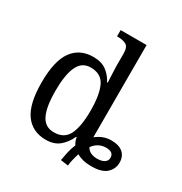

<svg xmlns="http://www.w3.org/2000/svg" viewBox="-191 -900 1058 1116"><g transform="rotate(30 338.0 -342.5)"><path d="M373 68Q377 43 384 11.5Q391 -20 403 -48Q389 -69 386 -93H382Q361 -47 326.5 -18.5Q292 10 237 10Q147 10 98.5 -56.5Q50 -123 50 -267Q50 -412 98.5 -479Q147 -546 238 -546Q292 -546 325.5 -521.5Q359 -497 379 -458H384Q384 -459 383 -472Q382 -485 381.5 -503.5Q381 -522 380 -539.5Q379 -557 379 -566V-650Q379 -695 356.5 -706.5Q334 -718 304 -718H296V-760H470V-141Q491 -158 516 -168Q541 -178 572 -178Q622 -178 649 -154.5Q676 -131 676 -89Q676 -48 645 -18.5Q614 11 543 11Q511 11 486 4.5Q461 -2 444 -12Q437 9 431.5 32Q426 55 424 75ZM256 -51Q325 -51 352 -106Q379 -161 379 -267Q379 -373 352.5 -429Q326 -485 255 -485Q196 -485 170 -428.5Q144 -372 144 -266Q144 -158 170 -104.5Q196 -51 256 -51ZM550 -44Q581 -44 598.5 -55.5Q616 -67 616 -87Q616 -126 566 -126Q512 -126 479 -80Q489 -61 508 -52.5Q527 -44 550 -44Z"/></g></svg>

Font: Noto Serif SemiCondensed
Style: Regular
Weight: 400
Width: 4
Designer: Monotype Design Team
Foundry: Monotype Imaging Inc.
Version: Version 2.013